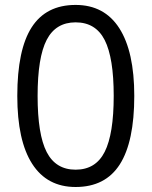

<svg xmlns="http://www.w3.org/2000/svg" viewBox="-20 -745 612 775"><path d="M522 -357.9Q522 -172.9 463.6 -81.5Q405.3 9.8 285.2 9.8Q169.9 9.8 109.9 -83.7Q49.8 -177.2 49.8 -357.9Q49.8 -544.4 107.9 -634.8Q166 -725.1 285.2 -725.1Q401.4 -725.1 461.7 -630.9Q522 -536.6 522 -357.9ZM131.8 -357.9Q131.8 -202.1 168.5 -131.1Q205.1 -60.1 285.2 -60.1Q366.2 -60.1 402.6 -132.1Q439 -204.1 439 -357.9Q439 -511.7 402.6 -583.3Q366.2 -654.8 285.2 -654.8Q205.1 -654.8 168.5 -584.2Q131.8 -513.7 131.8 -357.9Z"/></svg>

Font: f02132580
Style: Regular
Weight: 400
Foundry: Ascender Corporation
Version: Version 1.10